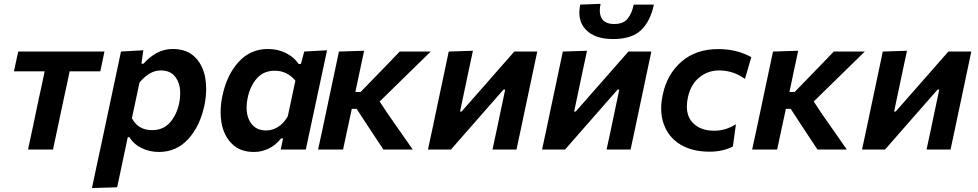

<svg xmlns="http://www.w3.org/2000/svg" viewBox="-20 -760 4970 976"><path d="M122.5 0Q134 -54.5 145 -105Q155.5 -155.5 168.5 -217L179 -266.5Q187.5 -306 194.5 -337.5Q201 -368.5 207 -397.5H51L72.5 -498H511L490 -397.5H334Q328 -368.5 321.5 -337.5Q314.5 -306 306 -266.5L295.5 -217Q282.5 -155.5 271.8 -105Q261 -54.5 249.5 0Z M447.5 196Q459 142.5 470 89.5Q481.5 37 494.5 -24.5L546 -267Q557 -319 569.5 -377.5Q581.5 -435.5 595 -498L708.5 -504.5L699 -436.5H710Q738.5 -469.5 776 -490.2Q813.5 -511 857.5 -511Q928.5 -511 969.5 -471.2Q1010.5 -431.5 1023 -366.5Q1028 -338 1028 -308Q1028 -268.5 1019.5 -226Q997 -119 937 -53.2Q877 12.5 787.5 12.5Q741 12.5 700.5 -7Q660 -26.5 638 -62.5H629.5L620 -18Q608 38.5 597.5 88.5Q587 138 575.5 192ZM752.5 -98.5Q810.5 -98.5 844.5 -137.8Q878.5 -177 891 -236Q896 -261.5 896 -284.5Q896 -301.5 893.5 -317.5Q886.5 -355 862.8 -378.5Q839 -402 797 -402Q767 -402 739.8 -385.5Q712.5 -369 689 -340L650.5 -159Q682.5 -98.5 752.5 -98.5Z M1272 12.5Q1201.5 12.5 1160.5 -27.5Q1101.5 -84 1101.5 -190.5Q1101.5 -229.5 1110.5 -272.5Q1133 -379.5 1193 -445.2Q1253 -511 1342 -511Q1392.5 -511 1434 -490Q1475.5 -469 1498.5 -434.5H1509.5L1526.5 -498L1642.5 -504.5L1534.5 0H1407L1419 -56.5H1409Q1380 -20.5 1344.5 -4Q1309 12.5 1272 12.5ZM1332.5 -97Q1344 -97 1354 -99Q1409 -110 1443 -169L1481.5 -350Q1439 -400.5 1377 -400.5Q1319.5 -400.5 1285.2 -361Q1251 -321.5 1239 -262.5Q1233.5 -238 1233.5 -215Q1233.5 -153 1267.5 -120.5Q1291.5 -97 1332.5 -97Z M1597 0Q1608 -52.5 1619.5 -104Q1630 -154.5 1643.5 -217L1655 -272Q1669.5 -340 1680.5 -392Q1691.5 -444 1703 -498L1831 -502Q1819.5 -448.5 1808.5 -396.8Q1797.5 -345 1786.5 -292.5H1813L1883 -364.5Q1915.5 -398 1947.8 -431.2Q1980 -464.5 2012 -498H2169.5L2078.5 -409Q2033 -364.5 1987 -319.5L1910 -244L1952 -180.5Q1983.5 -135.5 2015.2 -90Q2047 -44.5 2078 0H1929Q1908 -31.5 1887 -63.2Q1866 -95 1845 -127L1793 -206.5H1768L1765.5 -193Q1754 -140.5 1744.2 -95Q1734.5 -49.5 1724 0Z M2155.5 0Q2167 -54.5 2178 -104.5Q2188.5 -154.5 2201.5 -216.5L2212 -266Q2227.5 -338 2238.5 -391Q2249.5 -444 2261 -498L2384 -502Q2373.5 -453 2363.5 -406.2Q2353.5 -359.5 2340.5 -297L2318.5 -193H2326.5L2446.5 -329.5Q2482 -370 2519.5 -412.8Q2557 -455.5 2594.5 -498H2711Q2699.5 -443.5 2688.5 -391.5Q2677.5 -339.5 2662 -266L2651.5 -216.5Q2638.5 -155 2627.8 -104.2Q2617 -53.5 2605.5 0H2483.5Q2494.5 -51 2504.5 -97.5Q2514 -143.5 2526 -200L2548 -304.5H2539.5L2424 -173Q2386.5 -130 2348.5 -86.8Q2310.5 -43.5 2272.5 0Z M2735.5 0Q2747 -54.5 2758 -104.5Q2768.5 -154.5 2781.5 -216.5L2792 -266Q2807.5 -338 2818.5 -391Q2829.5 -444 2841 -498L2964 -502Q2953.5 -453 2943.5 -406.2Q2933.5 -359.5 2920.5 -297L2898.5 -193H2906.5L3026.5 -329.5Q3062 -370 3099.5 -412.8Q3137 -455.5 3174.5 -498H3291Q3279.5 -443.5 3268.5 -391.5Q3257.5 -339.5 3242 -266L3231.5 -216.5Q3218.5 -155 3207.8 -104.2Q3197 -53.5 3185.5 0H3063.5Q3074.5 -51 3084.5 -97.5Q3094 -143.5 3106 -200L3128 -304.5H3119.5L3004 -173Q2966.5 -130 2928.5 -86.8Q2890.5 -43.5 2852.5 0ZM3096.5 -561.5Q3003.5 -561.5 2958.5 -609Q2925 -643.5 2925 -696Q2925 -715 2929.5 -736.5L3033 -740.5Q3029 -722 3029 -707Q3029 -682 3039.5 -665.5Q3056.5 -638 3102.5 -638Q3148.5 -638 3170.2 -664.8Q3192 -691.5 3201.5 -736.5H3304Q3286 -652 3238.8 -606.8Q3191.5 -561.5 3096.5 -561.5Z M3587 11Q3498.5 11 3438.8 -25.2Q3379 -61.5 3355 -127Q3341 -164 3341 -208Q3341 -241.5 3349 -278.5Q3370.5 -382.5 3444 -446.5Q3517.5 -510.5 3631 -510.5Q3726 -510.5 3799 -469.5L3767 -359Q3731 -384 3698.5 -393Q3666 -402 3635.5 -402Q3579 -402 3535.2 -366.8Q3491.5 -331.5 3477 -266Q3471.5 -240.5 3471.5 -218.5Q3471.5 -171 3497.5 -140.5Q3536 -95.5 3610.5 -95.5Q3669 -95.5 3721 -128.5L3705.5 -15.5Q3685 -4 3654.2 3.5Q3623.5 11 3587 11Z M3803.5 0Q3814.5 -52.5 3826 -104Q3836.5 -154.5 3850 -217L3861.5 -272Q3876 -340 3887 -392Q3898 -444 3909.5 -498L4037.5 -502Q4026 -448.5 4015 -396.8Q4004 -345 3993 -292.5H4019.5L4089.5 -364.5Q4122 -398 4154.2 -431.2Q4186.5 -464.5 4218.5 -498H4376L4285 -409Q4239.5 -364.5 4193.5 -319.5L4116.5 -244L4158.5 -180.5Q4190 -135.5 4221.8 -90Q4253.5 -44.5 4284.5 0H4135.5Q4114.5 -31.5 4093.5 -63.2Q4072.5 -95 4051.5 -127L3999.5 -206.5H3974.5L3972 -193Q3960.5 -140.5 3950.8 -95Q3941 -49.5 3930.5 0Z M4362 0Q4373.5 -54.5 4384.5 -104.5Q4395 -154.5 4408 -216.5L4418.5 -266Q4434 -338 4445 -391Q4456 -444 4467.5 -498L4590.5 -502Q4580 -453 4570 -406.2Q4560 -359.5 4547 -297L4525 -193H4533L4653 -329.5Q4688.5 -370 4726 -412.8Q4763.5 -455.5 4801 -498H4917.5Q4906 -443.5 4895 -391.5Q4884 -339.5 4868.5 -266L4858 -216.5Q4845 -155 4834.2 -104.2Q4823.5 -53.5 4812 0H4690Q4701 -51 4711 -97.5Q4720.5 -143.5 4732.5 -200L4754.5 -304.5H4746L4630.5 -173Q4593 -130 4555 -86.8Q4517 -43.5 4479 0Z"/></svg>

Font: Heraclito SemiBold
Style: Italic
Weight: 600
Italic angle: -12°
Designer: Kostas Bartsokas (font) & Cristiano Sobral (main changes)
Foundry: Kostas Bartsokas (font) & Cristiano Sobral (main changes)
Version: Version 1.00;July 8, 2020;FontCreator 13.0.0.2655 64-bit